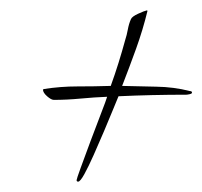

<svg xmlns="http://www.w3.org/2000/svg" viewBox="-20 -360 391 371"><path d="M131 -9Q128 -9 128 -12Q128 -14 136 -36Q144 -58 155 -87.5Q166 -117 175.5 -141.5Q185 -166 187 -173Q162 -172 135.5 -169.5Q109 -167 84 -167Q79 -167 71 -174Q63 -181 63 -187L65 -188Q97 -193 129.5 -193Q162 -193 194 -194Q202 -216 209 -238.5Q216 -261 222 -283Q225 -292 227 -303Q229 -314 233 -323Q235 -328 247 -333.5Q259 -339 264 -340L265 -339Q256 -302 243 -266Q230 -230 216 -194Q248 -193 282 -192.5Q316 -192 347 -184Q351 -184 351 -181Q351 -179 346.5 -178Q342 -177 340 -177Q274 -177 209 -174Q206 -167 198.5 -148.5Q191 -130 181 -106.5Q171 -83 161 -60.5Q151 -38 143 -23.5Q135 -9 131 -9Z"/></svg>

Font: Bonheur Royale
Style: Regular
Weight: 400
Designer: Robert E. Leuschke
Foundry: Robert E. Leuschke
Version: Version 1.010; ttfautohint (v1.8.3)